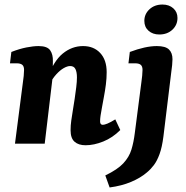

<svg xmlns="http://www.w3.org/2000/svg" viewBox="-20 -633 818 846"><path d="M357 7Q326 7 308.5 -8.5Q291 -24 291 -59Q291 -81 294 -101.5Q297 -122 301 -147Q305 -171 309 -197.5Q313 -224 316 -249Q319 -274 319 -292Q319 -315 312.5 -328.5Q306 -342 289 -342Q277 -342 261 -333Q245 -324 228 -305.5Q211 -287 197 -259L187 -285Q216 -364 256.5 -397Q297 -430 346 -430Q393 -430 421.5 -399.5Q450 -369 450 -315Q450 -288 446.5 -260.5Q443 -233 438 -207Q433 -181 429 -158Q425 -137 423 -123Q421 -109 421 -98Q421 -83 433 -83Q440 -83 453.5 -88.5Q467 -94 488 -107L510 -60Q476 -26 435 -9.5Q394 7 357 7ZM46 0 81 -271Q83 -282 84.5 -298.5Q86 -315 86 -325Q86 -341 78 -347.5Q70 -354 54 -354H24L30 -404Q66 -418 96.5 -424Q127 -430 150 -430Q188 -430 201 -411.5Q214 -393 213 -363L212 -294L177 0ZM463 193 444 140Q498 114 523.5 86.5Q549 59 559 26.5Q569 -6 574 -47L603 -271Q605 -282 606.5 -299.5Q608 -317 608 -325Q608 -341 600 -347.5Q592 -354 576 -354H546L552 -404Q621 -430 671 -430Q709 -430 724.5 -415Q740 -400 740 -372Q740 -361 738.5 -346Q737 -331 735 -318L700 -31Q694 16 683 46Q672 76 658 94.5Q644 113 627 127Q599 151 557.5 168.5Q516 186 463 193ZM682 -481Q653 -481 634.5 -497.5Q616 -514 616 -541Q616 -571 638.5 -592Q661 -613 696 -613Q725 -613 743.5 -596.5Q762 -580 762 -554Q762 -523 739.5 -502Q717 -481 682 -481Z"/></svg>

Font: Yrsa
Style: Italic
Weight: 400
Italic angle: -7.10001°
Designer: Anna Giedrys (Yrsa+Rasa design), David Brezina (Yrsa art-direction, Rasa art-direction, design)
Foundry: Rosetta Type Foundry
Version: Version 2.004